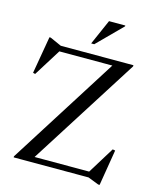

<svg xmlns="http://www.w3.org/2000/svg" viewBox="-136 -1010 915 1128"><g transform="rotate(15 322.0 -446.0)"><path d="M590 -705V-698L158.5 -18L140 -34H500.5L600.5 -196L616 -193L580 25.5H571.5L506 0H50.5V-6.5L482 -688.5L540.5 -671H148.5L45.5 -506L32 -509.5L71 -736H78.5L148 -705ZM317 -764.5 384.5 -918H483.5V-913L335.5 -764.5Z"/></g></svg>

Font: Newsreader 60pt
Style: Regular
Weight: 400
Designer: Hugues Gentile
Foundry: Production Type
Version: Version 1.003